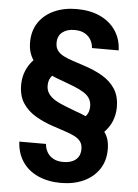

<svg xmlns="http://www.w3.org/2000/svg" viewBox="-62 -759 746 1038"><g transform="rotate(5 311.5 -240.0)"><path d="M308 232Q238 232 183.5 207.5Q129 183 98.5 137Q68 91 65 29H210Q211 52 222.5 72.5Q234 93 256 105.5Q278 118 309 118Q351 119 377 99Q403 79 403 40Q403 15 391 -1Q379 -17 356.5 -28Q334 -39 304.5 -48.5Q275 -58 240 -70Q188 -87 144 -113Q100 -139 74 -178.5Q48 -218 48 -278Q48 -317 62 -352.5Q76 -388 103 -416Q90 -435 83 -458.5Q76 -482 76 -511Q76 -574 106.5 -619Q137 -664 190.5 -688Q244 -712 312 -712Q384 -712 438 -687.5Q492 -663 523.5 -617Q555 -571 557 -509H412Q411 -532 399.5 -552.5Q388 -573 366 -585.5Q344 -598 312 -598Q271 -599 245 -579Q219 -559 219 -520Q219 -495 231 -479Q243 -463 265 -451.5Q287 -440 317 -430.5Q347 -421 382 -409Q435 -392 478.5 -366.5Q522 -341 548 -301.5Q574 -262 574 -202Q574 -163 560 -127.5Q546 -92 518 -64Q532 -45 538.5 -22Q545 1 545 30Q545 92 514.5 137.5Q484 183 430.5 207.5Q377 232 308 232ZM410 -139Q420 -149 425 -163Q430 -177 430 -193Q430 -219 418.5 -237Q407 -255 385 -268.5Q363 -282 333 -294Q303 -306 267 -319Q249 -325 235.5 -330.5Q222 -336 211 -341Q201 -331 196 -317.5Q191 -304 191 -287Q191 -267 198.5 -252Q206 -237 220 -224.5Q234 -212 254 -202Q274 -192 299.5 -182Q325 -172 354 -161Q369 -156 383 -150.5Q397 -145 410 -139Z"/></g></svg>

Font: DM Sans 11pt
Style: Bold
Weight: 700
Version: Version 4.004;gftools[0.9.30]